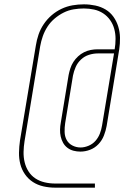

<svg xmlns="http://www.w3.org/2000/svg" viewBox="-20 -782 640 884"><path d="M417 82H234Q206 82 179.5 76Q153 70 131.5 56Q110 42 95 20.5Q80 -1 73.5 -26.5Q67 -52 67.5 -79.5Q68 -107 72 -135L145 -572Q149 -598 157.5 -623Q166 -648 181.5 -671Q197 -694 218 -712Q239 -730 263.5 -741.5Q288 -753 314 -757.5Q340 -762 366 -762Q366 -762 366.5 -762Q367 -762 367 -762Q393 -762 419 -756.5Q445 -751 466.5 -738Q488 -725 502.5 -704.5Q517 -684 524.5 -659.5Q532 -635 532.5 -608.5Q533 -582 529 -555L471 -202Q467 -180 458.5 -158Q450 -136 433.5 -118.5Q417 -101 395 -92.5Q373 -84 350 -84Q334 -84 318.5 -88Q303 -92 290.5 -101.5Q278 -111 270.5 -124.5Q263 -138 259.5 -153.5Q256 -169 256.5 -185.5Q257 -202 260 -218L296 -437Q299 -452 304 -467.5Q309 -483 318 -497Q327 -511 339.5 -522.5Q352 -534 367 -541.5Q382 -549 398 -552Q414 -555 430 -555H508Q512 -579 512 -603Q512 -627 506 -649Q500 -671 487 -689.5Q474 -708 455 -720.5Q436 -733 413 -738Q390 -743 366 -743Q343 -743 319 -739Q295 -735 273 -724Q251 -713 231.5 -696.5Q212 -680 198.5 -659Q185 -638 177 -615Q169 -592 165 -569L93 -132Q89 -107 88.5 -82.5Q88 -58 93.5 -35Q99 -12 111.5 7.5Q124 27 143 39.5Q162 52 185.5 57.5Q209 63 234 63H417ZM351 -103Q369 -103 388 -111Q407 -119 420 -134Q433 -149 440 -167.5Q447 -186 450 -205L505 -536H430Q410 -536 389.5 -529.5Q369 -523 353 -508Q337 -493 328.5 -473.5Q320 -454 316 -434L280 -215Q277 -195 277.5 -174.5Q278 -154 287 -137.5Q296 -121 313.5 -112Q331 -103 351 -103Z"/></svg>

Font: Iosevka Curly Slab ThExObl
Style: Regular
Weight: 100
Width: 7
Italic angle: -9°
Monospace: yes
Designer: Belleve Invis
Foundry: Belleve Invis
Version: Version 11.1.0; ttfautohint (v1.8.3)